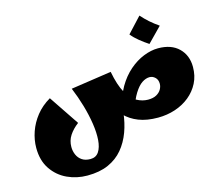

<svg xmlns="http://www.w3.org/2000/svg" viewBox="-119 -798 1398 1203"><g transform="rotate(-15 580.0 -196.0)"><path d="M306 246Q237 246 176.5 218Q116 190 78 134Q40 78 40 -4Q40 -56 58 -108Q76 -160 112 -205.5Q148 -251 203 -283L334 -88Q297 -60 275.5 -27Q254 6 254 47Q254 74 264.5 98Q275 122 296.5 136.5Q318 151 351 151Q387 151 405.5 123Q424 95 427.5 48Q431 1 422 -58.5Q413 -118 394.5 -181.5Q376 -245 351 -305L614 -344Q625 -281 628.5 -212.5Q632 -144 625 -78Q618 -12 596.5 46.5Q575 105 537.5 150Q500 195 443 220.5Q386 246 306 246ZM827 10Q755 10 702.5 -10.5Q650 -31 613 -69Q576 -107 549 -161Q522 -215 499 -281L614 -344Q631 -254 659.5 -204Q688 -154 723.5 -134.5Q759 -115 796 -115Q829 -115 850 -126.5Q871 -138 881.5 -156Q892 -174 892 -193Q892 -219 876 -234Q860 -249 840 -249Q816 -249 791 -232.5Q766 -216 741.5 -177Q717 -138 694 -68L628 -106Q640 -181 673 -237.5Q706 -294 750.5 -332.5Q795 -371 844 -390.5Q893 -410 938 -410Q1024 -410 1072 -363Q1120 -316 1120 -241Q1120 -183 1096.5 -137Q1073 -91 1032.5 -58Q992 -25 939 -7.5Q886 10 827 10ZM894 -450Q865 -469 836.5 -492Q808 -515 788 -540L879 -638Q904 -610 929 -588Q954 -566 986 -544Z"/></g></svg>

Font: Marhey Light
Style: Bold
Weight: 700
Version: Version 1.000